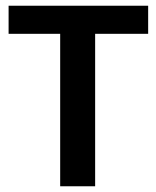

<svg xmlns="http://www.w3.org/2000/svg" viewBox="-20 -650 546 670"><path d="M497 -630V-532H312V0H190V-532H10V-630Z"/></svg>

Font: Mukta Vaani SemiBold
Style: Regular
Weight: 600
Designer: Noopur Datye, Girish Dalvi, Yashodeep Gholap, Pallavi Karambelkar
Foundry: Ek Type
Version: Version 2.538;PS 1.000;hotconv 16.6.51;makeotf.lib2.5.65220;